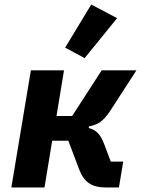

<svg xmlns="http://www.w3.org/2000/svg" viewBox="-20 -826 640 846"><path d="M116 -516H262L229 -315H298L428 -516H581L466 -338Q444 -305 424 -290Q404 -275 372 -269L371 -262Q395 -256 411 -240Q427 -224 441 -186L468 -114H523L504 0H445Q400 0 372.5 -18.5Q345 -37 329 -79L281 -206H210L176 0H30ZM353 -570 267 -616 382 -806 496 -746Z"/></svg>

Font: IBM Plex Mono
Style: Bold Italic
Weight: 700
Italic angle: -9°
Monospace: yes
Designer: Mike Abbink, Paul van der Laan, Pieter van Rosmalen
Foundry: Bold Monday
Version: Version 2.3